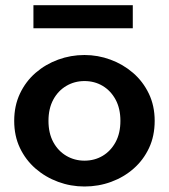

<svg xmlns="http://www.w3.org/2000/svg" viewBox="-20 -691 639 726"><path d="M299.4 14.2Q247.6 14.2 199.8 -3.4Q152 -21 114.5 -53.5Q77.1 -86 55.4 -131.5Q33.7 -177 33.7 -234Q33.7 -291 55.4 -337Q77.1 -383 114.5 -415.5Q152 -448 199.8 -465.5Q247.6 -483 299.4 -483Q350.2 -483 397.7 -465.5Q445.3 -448 483 -415.5Q520.7 -383 542.8 -337Q564.9 -291 564.9 -234Q564.9 -177 543.6 -131.5Q522.3 -86 485.3 -53.5Q448.4 -21 400.4 -3.4Q352.5 14.2 299.4 14.2ZM299.4 -83.5Q337.6 -83.5 368.3 -101.8Q398.9 -120.1 417.1 -153.7Q435.3 -187.4 435.3 -234Q435.3 -280.6 417.1 -314.3Q398.9 -347.9 368.3 -366.2Q337.6 -384.5 299.4 -384.5Q261.9 -384.5 230.8 -366.2Q199.7 -347.9 181.5 -314.3Q163.3 -280.6 163.3 -234Q163.3 -187.4 181.5 -153.7Q199.7 -120.1 230.8 -101.8Q261.9 -83.5 299.4 -83.5ZM482.1 -671.4V-584.2H106.4V-671.4Z"/></svg>

Font: BioRhyme ExtraBold
Style: Regular
Weight: 800
Designer: Aoife Mooney
Foundry: Aoife Mooney Type
Version: Version 1.600;gftools[0.9.33]